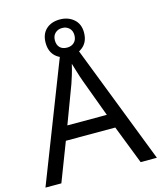

<svg xmlns="http://www.w3.org/2000/svg" viewBox="-127 -970 893 1062"><g transform="rotate(-15 319.5 -439.0)"><path d="M545 0 459 -221H176L91 0H0L279 -717H360L638 0ZM352 -517Q349 -525 342 -546Q335 -567 328.5 -589.5Q322 -612 318 -624Q311 -593 302 -563.5Q293 -534 287 -517L206 -301H432ZM317 -667Q268 -667 238 -695Q208 -723 208 -773Q208 -823 238 -850.5Q268 -878 317 -878Q364 -878 396 -850.5Q428 -823 428 -774Q428 -723 396.5 -695Q365 -667 317 -667ZM317 -717Q342 -717 357.5 -732Q373 -747 373 -773Q373 -799 357 -814Q341 -829 317 -829Q293 -829 277 -814Q261 -799 261 -773Q261 -747 275.5 -732Q290 -717 317 -717Z"/></g></svg>

Font: Noto Sans Old South Arabian
Style: Regular
Weight: 400
Designer: Monotype Design Team
Foundry: Monotype Imaging Inc.
Version: Version 2.001; ttfautohint (v1.8.4.7-5d5b)